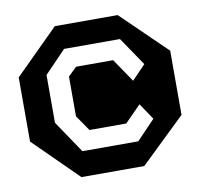

<svg xmlns="http://www.w3.org/2000/svg" viewBox="-67 -673 735 704"><g transform="rotate(-10 300.0 -321.0)"><path d="M200 -514H408L480 -408L429 -355L370 -442H232L200 -411V-263L240 -205H377L437 -266L478 -205L409 -133H201L120 -253V-431ZM181 -602 18 -440V-201L181 -40H415L582 -201V-440L415 -602Z"/></g></svg>

Font: Kode Mono
Style: Bold
Weight: 700
Monospace: yes
Designer: Isa Ozler
Foundry: Kadena LLC
Version: Version 1.206;gftools[0.9.28]